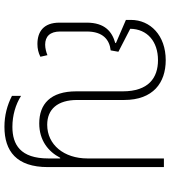

<svg xmlns="http://www.w3.org/2000/svg" viewBox="28 -624 749 844"><g transform="rotate(90 402.0 -201.5)"><path d="M537 153C644 153 714 100 714 -38V-548H676V-212C676 -109 616 -35 528 -35C460 -35 419 -80 419 -167V-373C419 -501 343 -556 244 -556C135 -556 67 -488 67 -403V-381L169 -337L168 -334C119 -320 79 -289 79 -208V-89C79 -18 120 8 173 8C193 8 211 4 229 -5L222 -36C210 -31 192 -26 176 -26C140 -26 118 -47 118 -92V-209C118 -281 155 -309 201 -314L207 -348L106 -400C107 -475 162 -522 244 -522C322 -522 381 -480 381 -367V-163C381 -49 437 0 522 0C597 0 646 -40 673 -92H676V-40C676 83 615 118 537 118C487 118 439 104 401 80V120C442 141 487 153 537 153Z"/></g></svg>

Font: Noto Sans Thai SemCond ExtLt
Style: Regular
Weight: 200
Width: 4
Designer: Monotype Design Team
Foundry: Monotype Imaging Inc.
Version: Version 2.002